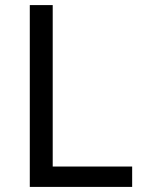

<svg xmlns="http://www.w3.org/2000/svg" viewBox="-20 -734 564 754"><path d="M97 0V-714H187V-80H499V0Z"/></svg>

Font: Go Noto Current
Style: Regular
Weight: 400
Designer: Monotype Design Team
Foundry: Monotype Imaging Inc.
Version: Version 2.007; ttfautohint (v1.8) -l 8 -r 50 -G 200 -x 14 -D